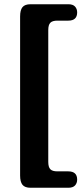

<svg xmlns="http://www.w3.org/2000/svg" viewBox="-20 -758 392 907"><path d="M208 -616V6.5Q208 31.5 217.8 41.5Q227.5 51.5 251 51.5H302.5Q344.5 51.5 344.5 90.5Q344.5 107 334.5 118Q324.5 129 302.5 129H124.5Q97.5 129 86.2 115Q75 101 75 71V-680Q75 -710.5 86.2 -724.2Q97.5 -738 124.5 -738H302.5Q324.5 -738 334.5 -727Q344.5 -716 344.5 -699.5Q344.5 -660.5 302.5 -660.5H251Q227.5 -660.5 217.8 -650.5Q208 -640.5 208 -616Z"/></svg>

Font: Fraunces 72pt S100
Style: Bold
Weight: 700
Version: Version 1.000; ttfautohint (v1.8.3)